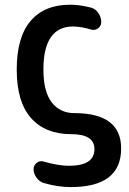

<svg xmlns="http://www.w3.org/2000/svg" viewBox="-20 -550 540 801"><path d="M278.3 9.8Q168.9 9.8 109.4 -57.6Q49.8 -125 49.8 -259.8Q49.8 -394.5 107.4 -462.4Q165 -530.3 272.5 -530.3Q312.5 -530.3 358.4 -518.6Q377.9 -513.7 390.1 -496.1Q402.3 -478.5 402.3 -458Q402.3 -441.4 388.7 -431.6Q375 -421.9 359.4 -426.8Q322.3 -438.5 285.2 -439.5Q161.1 -439.5 161.1 -259.8Q161.1 -168 195.8 -123Q230.5 -78.1 290 -78.1Q485.4 -78.1 485.4 69.3Q485.4 230.5 275.4 230.5Q221.7 230.5 164.1 213.9Q145.5 209 132.8 191.9Q120.1 174.8 120.1 155.3Q120.1 139.6 133.3 129.4Q146.5 119.1 162.1 124Q223.6 141.6 267.6 141.6Q374 141.6 374 72.3Q374 9.8 278.3 9.8Z"/></svg>

Font: Rounded Mgen+ 2m medium
Style: Regular
Weight: 500
Designer: [Source Han Sans]
Ryoko NISHIZUKA  (kana & ideographs); Paul D. Hunt (Latin, Greek & Cyrillic); Wenlong ZHANG  (bopomofo
Version: Version 1.059.20150602